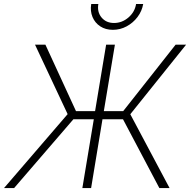

<svg xmlns="http://www.w3.org/2000/svg" viewBox="-35 -954 964 974"><path d="M547.9 -727.5 491.7 -390.1H589.8L856 -727.5H909.2L626 -374.5L825.2 0H773.4L588.9 -349.1H484.9L427.2 0H382.8L440.9 -349.1H337.4L36.6 0H-14.6L308.1 -375L142.6 -727.5H195.3L350.6 -390.1H447.3L503.4 -727.5ZM537.6 -802.7Q500.5 -802.7 473.6 -820.3Q446.8 -837.9 434.3 -867.7Q421.9 -897.5 427.7 -933.6H463.9Q457 -893.1 480.2 -865.2Q503.4 -837.4 543.5 -837.4Q584 -837.4 616.5 -865.2Q648.9 -893.1 655.3 -933.6H691.4Q685.1 -897.5 662.6 -867.7Q640.1 -837.9 607.4 -820.3Q574.7 -802.7 537.6 -802.7Z"/></svg>

Font: Inter Extra Light
Style: Italic
Weight: 200
Italic angle: -9.39999°
Designer: Rasmus Andersson
Foundry: rsms
Version: Version 4.000;git-3c8e0fc